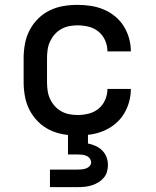

<svg xmlns="http://www.w3.org/2000/svg" viewBox="-20 -548 640 788"><path d="M298 8Q268 8 239 3Q210 -2 183.5 -15Q157 -28 136 -49Q115 -70 101.5 -96Q88 -122 82.5 -151.5Q77 -181 77 -210V-310Q77 -339 82.5 -368.5Q88 -398 101.5 -424Q115 -450 136 -471Q157 -492 183.5 -505Q210 -518 239 -523Q268 -528 298 -528Q325 -528 352 -524Q379 -520 404.5 -509.5Q430 -499 451.5 -481.5Q473 -464 487.5 -441Q502 -418 509.5 -391.5Q517 -365 517 -338V-337H421Q421 -360 411.5 -382Q402 -404 384 -418.5Q366 -433 343.5 -438.5Q321 -444 298 -444Q280 -444 263 -440.5Q246 -437 231 -428.5Q216 -420 204.5 -407Q193 -394 185.5 -378Q178 -362 175.5 -344.5Q173 -327 173 -310V-210Q173 -193 175.5 -175.5Q178 -158 185.5 -142Q193 -126 204.5 -113Q216 -100 231 -91.5Q246 -83 263 -79.5Q280 -76 298 -76Q321 -76 343.5 -81.5Q366 -87 384 -101.5Q402 -116 411.5 -138Q421 -160 421 -183H517V-182Q517 -155 509.5 -128.5Q502 -102 487.5 -79Q473 -56 451.5 -38.5Q430 -21 404.5 -10.5Q379 0 352 4Q325 8 298 8ZM185 220V148H300Q309 148 317.5 147Q326 146 334 143Q342 140 348 133.5Q354 127 354 118Q354 110 348.5 102.5Q343 95 334.5 91.5Q326 88 317.5 87Q309 86 300 86H259V-76H341V41Q357 44 372.5 51Q388 58 399.5 69.5Q411 81 417 96.5Q423 112 423 129Q423 143 419 157Q415 171 405.5 182Q396 193 383.5 200.5Q371 208 357 212.5Q343 217 328.5 218.5Q314 220 300 220Z"/></svg>

Font: Iosevka Aile Medium
Style: Regular
Weight: 500
Designer: Belleve Invis
Foundry: Belleve Invis
Version: Version 27.3.5; ttfautohint (v1.8.4)